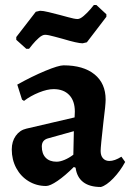

<svg xmlns="http://www.w3.org/2000/svg" viewBox="-20 -735 520 767"><path d="M194 -379Q169 -379 135.5 -365.5Q102 -352 76 -332L68 -337L49 -397Q108 -430 161 -452Q214 -474 234 -474Q313 -474 357.5 -438Q402 -402 402 -337Q402 -316 393 -246Q382 -149 382 -132Q382 -113 391.5 -102.5Q401 -92 417 -92Q438 -92 465 -109L480 -88Q460 -51 432.5 -22.5Q405 6 383 12Q338 12 312.5 -7.5Q287 -27 282 -65L275 -68Q240 -33 210 -12.5Q180 8 164 8Q126 8 94.5 -11Q63 -30 45 -63.5Q27 -97 27 -138Q27 -170 43 -192.5Q59 -215 85 -221L278 -266L279 -289Q279 -332 256.5 -355.5Q234 -379 194 -379ZM147 -150Q147 -121 162.5 -105Q178 -89 206 -89Q220 -89 238 -96.5Q256 -104 273 -117L275 -211L171 -182Q147 -175 147 -150ZM45 -587 123 -688 140 -692Q152 -692 174.5 -686.5Q197 -681 220 -675Q225 -674 251.5 -666.5Q278 -659 290 -659Q300 -659 314.5 -671.5Q329 -684 340.5 -697.5Q352 -711 355 -715H365L405 -678V-668L327 -566L310 -562Q290 -562 230 -580Q225 -581 198.5 -588.5Q172 -596 160 -596Q149 -596 135 -583.5Q121 -571 110 -557.5Q99 -544 96 -540H85L45 -576Z"/></svg>

Font: Sahitya
Style: Bold
Weight: 700
Designer: Juan Pablo del Peral
Foundry: Juan Pablo del Peral (http://www.huertatipografica.com)
Version: Version 1.001;PS 001.000;hotconv 1.0.70;makeotf.lib2.5.58329